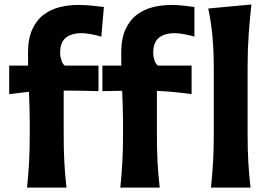

<svg xmlns="http://www.w3.org/2000/svg" viewBox="-20 -847 1212 867"><path d="M102.1 0Q108.4 -59.6 111.3 -115.2Q114.3 -170.9 114.3 -239.3V-293.9Q114.3 -324.2 113.3 -359.6Q112.3 -395 110.8 -432.6L21.5 -421.9V-550.8H106.9Q106.9 -565.4 106.7 -579.6Q106.4 -593.8 106.4 -607.4Q106.4 -671.9 125.5 -713.9Q144.5 -755.9 176.8 -780.3Q209 -804.7 249.5 -814.7Q290 -824.7 333 -824.7Q362.3 -824.7 397 -821.3Q431.6 -817.9 449.2 -815.4L437.5 -681.6Q418.5 -687.5 392.1 -692.4Q365.7 -697.3 350.1 -697.3Q302.2 -697.3 276.9 -676.5Q251.5 -655.8 251.5 -607.9Q251.5 -591.8 257.1 -575Q262.7 -558.1 272.5 -550.8H424.8V-435.5Q383.8 -436.5 345 -437.3Q306.2 -438 267.6 -438V-239.3Q267.6 -170.9 270.5 -115.2Q273.4 -59.6 280.3 0ZM523.4 0Q529.3 -59.6 532.5 -115.2Q535.6 -170.9 535.6 -239.3V-293.9Q535.6 -325.2 534.4 -361.8Q533.2 -398.4 531.7 -437L442.4 -435.5V-550.8H527.8Q527.8 -565.4 527.6 -579.6Q527.3 -593.8 527.3 -607.4Q527.3 -671.9 546.4 -713.9Q565.4 -755.9 597.7 -780.3Q629.9 -804.7 670.4 -814.7Q710.9 -824.7 753.9 -824.7Q780.3 -824.7 811.3 -821.3Q842.3 -817.9 857.9 -815.4V-681.6Q838.9 -687.5 812.7 -692.4Q786.6 -697.3 771 -697.3Q723.1 -697.3 697.5 -676.5Q671.9 -655.8 671.9 -607.9Q671.9 -591.8 677.5 -575Q683.1 -558.1 692.9 -550.8H845.2V-421.9Q804.2 -427.7 765.6 -431.4Q727.1 -435.1 688.5 -436.5V-239.3Q688.5 -170.9 691.4 -115.2Q694.3 -59.6 701.2 0ZM932.6 0Q939 -59.6 942.1 -115.2Q945.3 -170.9 945.3 -239.7V-546.4Q945.3 -614.3 939.7 -679Q934.1 -743.7 920.4 -808.6L1115.2 -826.7Q1107.9 -760.7 1103 -691.4Q1098.1 -622.1 1098.1 -546.4V-239.7Q1098.1 -170.9 1101.3 -115.2Q1104.5 -59.6 1111.3 0Z"/></svg>

Font: Pinar Bold
Style: Regular
Weight: 700
Designer: Amin Abedi
Version: Version 3.000